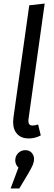

<svg xmlns="http://www.w3.org/2000/svg" viewBox="-20 -769 302 1083"><path d="M141 -99 140 -87Q140 -61 163 -61Q179 -61 195 -67L210 -5Q177 12 142 12Q101 12 77.5 -12.5Q54 -37 54 -81Q54 -89 56 -107L145 -739L232 -749ZM172 127Q172 144 165 161Q158 178 138 212L89 294H40L84 176Q76 169 71 158.5Q66 148 66 136Q66 111 82.5 94.5Q99 78 123 78Q146 78 159 93Q172 108 172 127Z"/></svg>

Font: Fira Sans Condensed
Style: Italic
Weight: 400
Width: 3
Italic angle: -8°
Designer: bBox Type GmbH & Carrois Corporate GbR & Edenspiekermann AG
Foundry: bBox Type GmbH & Carrois Corporate GbR & Edenspiekermann AG
Version: Version 4.301